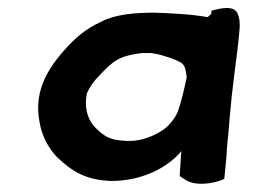

<svg xmlns="http://www.w3.org/2000/svg" viewBox="-20 -443 621 470"><path d="M77 -143C83 -109 98 -81 120 -58C155 -25 188 -2 253 0C324 0 388 -30 424 -73C422 -54 422 -39 420 -15V-12L435 -2C460 13 503 7 529 -5L532 -35C533 -48 535 -61 535 -72L537 -98C539 -112 540 -130 542 -152C546 -198 548 -217 554 -264C559 -304 563 -331 566 -367C568 -382 567 -399 561 -411C551 -431 518 -422 498 -417L497 -409C493 -405 491 -403 488 -401C452 -408 394 -411 357 -412C311 -412 262 -408 228 -390C189 -372 164 -351 132 -314C91 -266 63 -213 77 -143ZM191 -204C192 -209 192 -213 193 -215C199 -229 208 -243 224 -259C258 -295 272 -306 326 -313C338 -313 351 -314 357 -312C376 -309 410 -298 424 -289C434 -282 435 -269 437 -254C432 -229 424 -194 415 -169C409 -154 392 -133 379 -125C360 -112 329 -98 298 -98H290C250 -100 238 -107 215 -129C198 -145 187 -172 191 -204Z"/></svg>

Font: Hussar Pisanka
Style: SbdKur
Weight: 600
Designer: Robert Jablonski
Foundry: Cannot Into Space Fonts
Version: Version 1.070